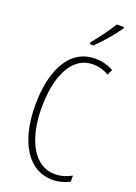

<svg xmlns="http://www.w3.org/2000/svg" viewBox="-177 -1018 775 1096"><g transform="rotate(20 210.5 -469.5)"><path d="M377 -941V-949H333C302 -898 270 -856 227 -803V-791H248C288 -828 345 -894 377 -941ZM286 -689C315 -689 349 -682 381 -662L397 -695C362 -715 326 -724 286 -724C119 -724 53 -551 53 -358C53 -130 146 10 289 10C328 10 366 -1 393 -16V-53C370 -40 335 -25 291 -25C169 -25 92 -158 92 -357C92 -526 145 -689 286 -689Z"/></g></svg>

Font: Noto Sans Ethiopic ExtraCondensed ExtraLight
Style: Regular
Weight: 200
Width: 2
Designer: Monotype Design Team
Foundry: Monotype Imaging Inc.
Version: Version 2.102